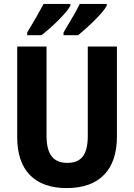

<svg xmlns="http://www.w3.org/2000/svg" viewBox="-20 -952 686 982"><path d="M526 -923V-932H388C372 -898 336 -838 305 -786V-772H380C426 -810 507 -885 526 -923ZM340 -923V-932H203C185 -898 151 -838 119 -786V-772H192C244 -812 320 -884 340 -923ZM578 -253V-714H429V-258C429 -161 397 -119 324 -119C254 -119 218 -161 218 -257V-714H68V-250C68 -81 157 10 321 10C491 10 578 -86 578 -253Z"/></svg>

Font: Noto Sans Oriya Cond Bold
Style: Bold
Weight: 700
Width: 3
Designer: Amélie Bonet and Sol Matas
Foundry: Google LLC
Version: Version 2.006